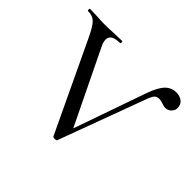

<svg xmlns="http://www.w3.org/2000/svg" viewBox="-122 -623 773 773"><g transform="rotate(45 264.0 -236.5)"><path d="M0 -456Q-3 -456 -3 -462Q-3 -468 0 -468L38 -467Q66 -465 82 -465Q107 -465 143 -467L182 -468Q185 -468 185 -462Q185 -456 182 -456Q131 -456 131 -425Q131 -411 139 -395L298 -67L268 -12L400 -389Q417 -437 436.5 -456.5Q456 -476 483 -476Q503 -476 517 -465.5Q531 -455 531 -434Q531 -421 520.5 -410.5Q510 -400 494 -400Q487 -400 475 -404.5Q463 -409 453 -409Q441 -409 434 -403Q427 -397 420 -380L280 -1Q279 3 269 3Q259 3 258 -1L76 -385Q56 -427 41 -441.5Q26 -456 0 -456Z"/></g></svg>

Font: Cormorant Unicase
Style: Regular
Weight: 400
Designer: Christian Thalmann (Catharsis Fonts)
Foundry: Catharsis Fonts
Version: Version 4.000